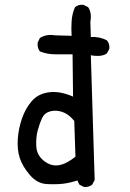

<svg xmlns="http://www.w3.org/2000/svg" viewBox="-20 -776 540 799"><path d="M329 2 310 -8 302 -25Q271 -15 243 -11.5Q215 -8 175 -10Q135 -12 104.5 -47.5Q74 -83 62.5 -118Q51 -153 54 -197Q57 -241 71.5 -283Q86 -325 112.5 -355.5Q139 -386 184 -392Q229 -398 284 -374L282 -550Q246 -550 211 -550Q176 -550 146 -562Q134 -578 137 -599L146 -618Q173 -635 209 -629L278 -627Q276 -656 278 -687.5Q280 -719 292 -746Q306 -758 327 -756L347 -746Q363 -721 356 -686L358 -622Q395 -624 425 -608Q437 -594 435 -573L425 -554Q404 -538 358 -546Q366 -269 369 -188.5Q372 -108 374 -27L364 -8Q350 4 329 2ZM294 -124Q292 -202 289 -273Q265 -302 238.5 -310.5Q212 -319 188.5 -312.5Q165 -306 155 -284.5Q145 -263 137 -233.5Q129 -204 131 -167Q133 -130 163 -106.5Q193 -83 225 -88.5Q257 -94 294 -124Z"/></svg>

Font: NaniFont Regular
Style: Regular
Weight: 400
Designer: Nanigashitei
Version: Version 1.036